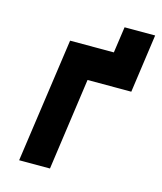

<svg xmlns="http://www.w3.org/2000/svg" viewBox="-95 -676 628 746"><g transform="rotate(15 218.5 -302.5)"><path d="M314 -605 299 -500H123L52 0H176L228 -370H404L437 -605Z"/></g></svg>

Font: Unageo
Style: Bold-Italic
Weight: 700
Designer: Richard Sepsi
Foundry: Richard Sepsi
Version: Version 2.000